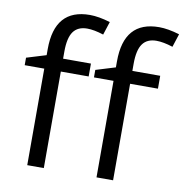

<svg xmlns="http://www.w3.org/2000/svg" viewBox="-84 -845 889 925"><g transform="rotate(10 360.5 -382.5)"><path d="M666 -472.2H529.8V0H448.7V-472.2H353V-508.8L448.7 -538.1V-567.9Q448.7 -765.1 621.1 -765.1Q663.6 -765.1 720.7 -748L699.7 -683.1Q652.8 -698.2 619.6 -698.2Q573.7 -698.2 551.8 -667.7Q529.8 -637.2 529.8 -569.8V-535.2H666ZM327.1 -472.2H190.9V0H109.9V-472.2H14.2V-508.8L109.9 -538.1V-567.9Q109.9 -765.1 282.2 -765.1Q324.7 -765.1 381.8 -748L360.8 -683.1Q314 -698.2 280.8 -698.2Q234.9 -698.2 212.9 -667.7Q190.9 -637.2 190.9 -569.8V-535.2H327.1Z"/></g></svg>

Font: Samim FD
Style: FD
Weight: 400
Foundry: DejaVu fonts team - Redesigned by Saber Rastikerdar
Version: Version 4.00 December 17, 2020